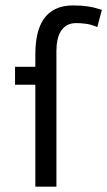

<svg xmlns="http://www.w3.org/2000/svg" viewBox="-20 -696 400 716"><path d="M36.1 -446.8H111.8V-493.2Q111.8 -534.7 119.4 -568.4Q127 -602.1 143.8 -626Q160.6 -649.9 187.5 -662.8Q214.4 -675.8 252.4 -675.8Q268.6 -675.8 282.5 -674.8Q296.4 -673.8 309.3 -671.9Q322.3 -669.9 334.5 -666.7Q346.7 -663.6 359.9 -659.2L342.8 -595.2Q320.8 -604.5 301.5 -607.2Q282.2 -609.9 264.2 -609.9Q243.2 -609.9 229 -601.3Q214.8 -592.8 206.3 -578.6Q197.8 -564.5 194.1 -545.9Q190.4 -527.3 190.4 -506.8V0H111.8V-379.9H36.1Z"/></svg>

Font: PT Astra Sans
Style: Regular
Weight: 400
Designer: A.Korolkova, I. Chaeva
Foundry: ParaType Ltd
Version: Version 1.001; ttfautohint (v1.6)